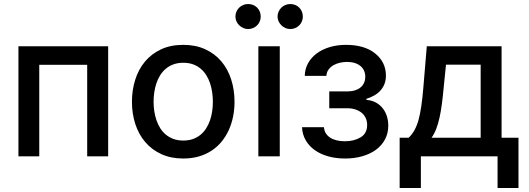

<svg xmlns="http://www.w3.org/2000/svg" viewBox="-20 -775 2623 952"><path d="M516.3 -545.5V0H412.3V-453.8H174.7V0H71.4V-545.5Z M888.5 -552.6Q949.9 -552.6 997.3 -530.9Q1044.7 -509.2 1077.1 -471.2Q1109.4 -433.2 1126.1 -381.6Q1142.8 -329.9 1142.8 -270.2Q1142.8 -231.9 1135.5 -196Q1128.2 -160.2 1113.8 -128.9Q1099.4 -97.7 1078.1 -71.9Q1056.8 -46.2 1028.6 -27.7Q1000.4 -9.2 965.4 0.9Q930.4 11 888.5 11Q827.4 11 780.2 -10.7Q733 -32.3 700.5 -70.1Q668 -108 651.1 -159.4Q634.2 -210.9 634.2 -270.2Q634.2 -328.1 650.4 -379.4Q666.5 -430.8 698.5 -469.3Q730.5 -507.8 778.1 -530.2Q825.6 -552.6 888.5 -552.6ZM741.5 -270.6Q741.5 -247.5 744.9 -224.3Q748.2 -201 755.5 -179.7Q762.8 -158.4 774.3 -139.7Q785.9 -121.1 802.4 -107.4Q818.9 -93.8 840.4 -85.9Q861.9 -78.1 888.8 -78.1Q915.8 -78.1 937 -85.8Q958.1 -93.4 974.4 -106.9Q990.8 -120.4 1002.3 -138.7Q1013.8 -157 1021.3 -178.4Q1028.8 -199.9 1032.1 -223.4Q1035.5 -246.8 1035.5 -270.6Q1035.5 -293.7 1032.1 -316.9Q1028.8 -340.2 1021.7 -361.7Q1014.6 -383.2 1003 -401.8Q991.5 -420.5 975.1 -434.3Q958.8 -448.2 937.3 -456Q915.8 -463.8 888.8 -463.8Q862.2 -463.8 840.7 -456.1Q819.2 -448.5 802.9 -434.8Q786.6 -421.2 774.9 -402.9Q763.1 -384.6 755.9 -363.1Q748.6 -341.6 745 -318Q741.5 -294.4 741.5 -270.6Z M1367.2 -545.5V0H1261V-545.5ZM1147.4 -692.8Q1147.4 -706 1152.3 -717.3Q1157.3 -728.7 1165.8 -737Q1174.4 -745.4 1185.7 -750.2Q1197.1 -755 1210.2 -755Q1223.7 -755 1235.1 -750.4Q1246.4 -745.7 1254.8 -737.4Q1263.1 -729 1267.9 -717.7Q1272.7 -706.3 1272.7 -692.8Q1272.7 -679.7 1267.9 -668.5Q1263.1 -657.3 1254.6 -649Q1246.1 -640.6 1234.7 -635.8Q1223.4 -631 1210.2 -631Q1197.8 -631 1186.4 -636Q1175.1 -641 1166.4 -649.3Q1157.7 -657.7 1152.5 -668.9Q1147.4 -680 1147.4 -692.8ZM1419 -755Q1432.5 -755 1443.9 -750.4Q1455.3 -745.7 1463.6 -737.4Q1471.9 -729 1476.7 -717.7Q1481.5 -706.3 1481.5 -692.8Q1481.5 -679.7 1476.7 -668.5Q1471.9 -657.3 1463.4 -649Q1454.9 -640.6 1443.5 -635.8Q1432.2 -631 1419 -631Q1406.6 -631 1395.2 -636Q1383.9 -641 1375.2 -649.5Q1366.5 -658 1361.3 -669.2Q1356.2 -680.4 1356.2 -692.8Q1356.2 -705.6 1361.2 -717Q1366.1 -728.3 1374.8 -736.9Q1383.5 -745.4 1394.9 -750.2Q1406.2 -755 1419 -755Z M1477.6 -144.2H1586.3Q1587.4 -127.5 1595.3 -114.5Q1603.3 -101.6 1616.8 -92.7Q1630.3 -83.8 1649 -79.2Q1667.6 -74.6 1690 -74.6Q1735.8 -74.6 1768.1 -94.1Q1800.4 -113.6 1800.4 -155.5Q1800.4 -174 1793.5 -189.3Q1786.6 -204.5 1773.6 -215.4Q1760.7 -226.2 1742.4 -232.2Q1724.1 -238.3 1701.3 -238.3H1612.6V-321.7H1701.3Q1723.7 -321.7 1740.6 -327.2Q1757.5 -332.7 1768.6 -342.3Q1779.8 -351.9 1785.5 -365.2Q1791.2 -378.6 1791.2 -393.8Q1791.2 -410.5 1785.2 -424.2Q1779.1 -437.9 1767.4 -447.6Q1755.7 -457.4 1738.8 -462.7Q1721.9 -468 1700.6 -468Q1684.7 -468 1667.1 -464.3Q1649.5 -460.6 1634.6 -452.4Q1619.7 -444.2 1609.6 -430.9Q1599.4 -417.6 1598.4 -398.8H1491.1Q1491.8 -433.2 1507.5 -461.5Q1523.1 -489.7 1550.2 -509.9Q1577.4 -530.2 1614.5 -541.4Q1651.6 -552.6 1695.3 -552.6Q1787.6 -552.6 1840.2 -509.9Q1893.5 -467 1893.5 -399.9Q1893.5 -377.1 1886.4 -358.8Q1879.3 -340.6 1866.5 -326.3Q1853.7 -312.1 1835.9 -301.8Q1818.2 -291.5 1796.9 -285.2V-279.5Q1823.2 -277.7 1843.2 -266.9Q1863.3 -256 1877.1 -238.8Q1891 -221.6 1898.1 -199.2Q1905.2 -176.8 1905.2 -151.6Q1905.2 -114.3 1889.2 -84.2Q1873.2 -54 1844.6 -32.8Q1816.1 -11.7 1776.8 -0.4Q1737.6 11 1691.1 11Q1645.6 11 1607.1 0.2Q1568.5 -10.7 1540.3 -30.9Q1512.1 -51.1 1495.6 -79.9Q1479 -108.7 1477.6 -144.2Z M1961.6 157.3V-92H2006Q2039.1 -122.2 2055.4 -180.8Q2070.7 -236.9 2079.2 -342L2096.2 -545.5H2467V-92H2550.8V157.3H2447.1V0H2066.8V157.3ZM2363.3 -92V-454.5H2191.4L2180 -342Q2176.1 -299 2171.3 -261.7Q2166.5 -224.4 2159.6 -193Q2152.7 -161.6 2143.1 -136.4Q2133.5 -111.2 2119.7 -92Z"/></svg>

Font: Inter P Medium
Style: Regular
Weight: 500
Designer: Rasmus Andersson
Foundry: rsms
Version: Version 3.018;git-588b23468